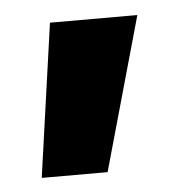

<svg xmlns="http://www.w3.org/2000/svg" viewBox="-32 -173 314 320"><g transform="rotate(-5 124.5 -13.0)"><path d="M26 115.4 62.2 -141.1H208.4L136.2 115.4Z"/></g></svg>

Font: Cairo
Style: Regular
Weight: 400
Designer: Mohamed Gaber, Accademia di Belle Arti di Urbino
Foundry: Kief Type Foundry, Accademia di Belle Arti di Urbino
Version: Version 3.120